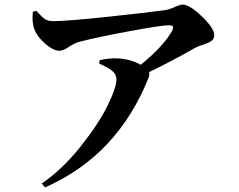

<svg xmlns="http://www.w3.org/2000/svg" viewBox="-20 -763 1040 836"><path d="M123 -712 138 -716Q162 -689 175.5 -680Q189 -671 211 -671Q271 -671 445.5 -689.5Q620 -708 699 -719Q718 -722 741 -732.5Q764 -743 776 -743Q805 -743 859 -691.5Q913 -640 913 -609Q913 -593 899.5 -584Q886 -575 863.5 -568Q841 -561 834 -557Q727 -496 629 -449Q632 -437 627 -425Q492 -86 176 53L162 36Q251 -25 330 -124Q409 -223 448 -302.5Q487 -382 487 -418Q487 -440 468 -455Q449 -470 412 -486L414 -501Q456 -510 484 -509Q544 -508 593 -481Q692 -562 729 -628Q736 -643 732.5 -648Q729 -653 714 -653Q683 -653 540 -626.5Q397 -600 322 -580Q304 -575 279.5 -558.5Q255 -542 239 -542Q212 -542 177 -572.5Q142 -603 130 -635Q118 -665 123 -712Z"/></svg>

Font: Swei Spring CJKtc
Style: Bold
Weight: 700
Version: Version 1.021